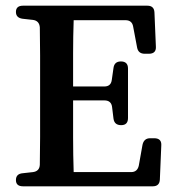

<svg xmlns="http://www.w3.org/2000/svg" viewBox="-20 -655 617 675"><path d="M481 -146Q486 -169 508 -169H522Q549 -169 547 -143L542 -24Q541 0 517 0H61Q36 0 36 -22Q36 -44 60 -46L96 -50Q119 -53 120 -76Q120 -100 120.5 -124.5Q121 -149 121 -174V-460Q121 -485 120.5 -509.5Q120 -534 120 -559Q118 -582 96 -585L60 -589Q36 -592 36 -613Q36 -635 61 -635H498Q522 -635 523 -611L528 -492Q530 -466 503 -466H489Q466 -466 462 -488L448 -562Q444 -584 421 -584H239Q238 -555 237.5 -526.5Q237 -498 237 -469V-351H347Q370 -351 373 -374L379 -416Q382 -439 405 -439Q430 -439 430 -414V-240Q430 -215 406 -215Q382 -215 379 -238L374 -279Q371 -302 347 -302H237V-172Q237 -141 237.5 -110.5Q238 -80 239 -50H441Q463 -50 468 -73Z"/></svg>

Font: Song Myung
Style: Regular
Weight: 400
Designer: JIKJI
Foundry: JIKJI
Version: Version 1.00